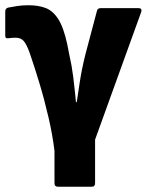

<svg xmlns="http://www.w3.org/2000/svg" viewBox="-20 -528 565 733"><path d="M202 185Q188 185 188 171V48Q181 -11 165.5 -78.5Q150 -146 130.5 -210.5Q111 -275 93 -327Q81 -360 70 -372Q59 -384 40 -384Q25 -384 12 -382Q0 -380 0 -391V-484Q0 -496 11 -499Q27 -502 46 -505Q65 -508 89 -508Q126 -508 154 -497.5Q182 -487 202.5 -455Q223 -423 237 -358Q241 -337 245 -317Q249 -297 253 -278Q256 -261 259.5 -235Q263 -209 265.5 -182.5Q268 -156 270 -138H273Q277 -165 284.5 -214.5Q292 -264 306 -320L350 -486Q352 -497 365 -497H508Q524 -497 519 -482L343 5V171Q343 185 330 185Z"/></svg>

Font: Sofia Sans Semi Condensed Black
Style: Regular
Weight: 900
Designer: Botio Nikoltchev, Ani Petrova
Foundry: lettersoup
Version: Version 4.100; ttfautohint (v1.8.4.7-5d5b)